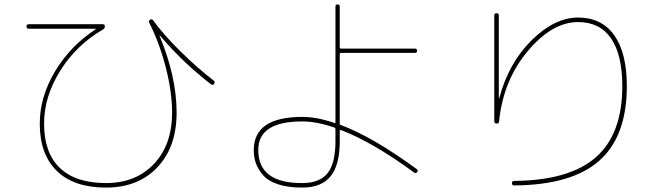

<svg xmlns="http://www.w3.org/2000/svg" viewBox="-20 -810 3040 870"><path d="M110.4 -679.7Q100.6 -679.7 100.1 -689.9Q99.6 -700.2 110.4 -700.2H445.3Q455.1 -700.2 455.1 -690.9Q455.1 -681.6 447.3 -676.8Q327.1 -607.4 253.4 -490.2Q179.7 -373 179.7 -250Q179.7 -117.2 251.5 -48.8Q323.2 19.5 460 19.5Q595.7 19.5 677.7 -67.4Q759.8 -154.3 759.8 -299.8Q759.8 -392.6 731.4 -503.4Q703.1 -614.3 656.2 -707Q651.4 -715.8 660.2 -720.7Q668.9 -725.6 673.8 -717.8Q719.7 -654.3 796.9 -578.1Q874 -502 949.2 -444.3Q956.1 -438.5 950.2 -430.2Q944.3 -421.9 936.5 -427.7Q808.6 -526.4 705.1 -648.4Q705.1 -649.4 704.1 -649.4Q703.1 -649.4 703.1 -647.5Q780.3 -461.9 780.3 -299.8Q780.3 -144.5 693.4 -52.2Q606.4 40 460 40Q315.4 40 237.8 -35.2Q160.2 -110.4 160.2 -250Q160.2 -371.1 229.5 -486.8Q298.8 -602.5 414.1 -677.7V-678.7Q414.1 -679.7 413.1 -679.7Z M1349.6 -259.8Q1149.4 -259.8 1150.4 -129.9Q1150.4 20.5 1349.6 19.5Q1428.7 19.5 1464.4 -25.4Q1500 -70.3 1500 -169.9V-225.6Q1500 -229.5 1495.1 -232.4Q1413.1 -259.8 1349.6 -259.8ZM1349.6 40Q1284.2 40 1239.3 24.9Q1194.3 9.8 1171.9 -16.6Q1149.4 -43 1139.6 -69.8Q1129.9 -96.7 1129.9 -129.9Q1129.9 -280.3 1349.6 -280.3Q1416 -280.3 1495.1 -252.9Q1500 -250 1500 -256.8V-780.3Q1500 -790 1509.8 -790Q1519.5 -790 1519.5 -780.3V-594.7Q1519.5 -589.8 1525.4 -589.8H1860.4Q1870.1 -589.8 1870.1 -580.1Q1870.1 -570.3 1860.4 -570.3H1525.4Q1520.5 -570.3 1519.5 -565.4V-250Q1519.5 -245.1 1525.4 -243.2Q1668.9 -189.5 1868.2 -43.9Q1876 -38.1 1870.1 -30.3Q1864.3 -22.5 1856.4 -28.3Q1669.9 -165 1525.4 -220.7Q1524.4 -221.7 1522 -220.7Q1519.5 -219.7 1519.5 -217.8V-169.9Q1519.5 -62.5 1478 -11.2Q1436.5 40 1349.6 40Z M2230.5 -250Q2220.7 -250 2219.7 -259.8V-740.2Q2219.7 -750 2230 -750Q2240.2 -750 2240.2 -740.2V-365.2Q2240.2 -364.3 2241.2 -364.3Q2242.2 -364.3 2242.2 -365.2Q2285.2 -525.4 2389.2 -627.9Q2493.2 -730.5 2599.6 -730.5Q2706.1 -730.5 2763.2 -650.4Q2820.3 -570.3 2820.3 -419.9Q2820.3 -192.4 2695.8 -82Q2571.3 28.3 2309.6 30.3Q2299.8 30.3 2299.8 20Q2299.8 9.8 2309.6 9.8Q2559.6 7.8 2679.7 -97.2Q2799.8 -202.1 2799.8 -419.9Q2799.8 -561.5 2749 -635.7Q2698.2 -710 2599.6 -710Q2481.4 -710 2370.6 -577.6Q2259.8 -445.3 2241.2 -257.8Q2239.3 -250 2230.5 -250Z"/></svg>

Font: Rounded Mgen+ 1mn thin
Style: Regular
Weight: 100
Designer: [Source Han Sans]
Ryoko NISHIZUKA  (kana & ideographs); Paul D. Hunt (Latin, Greek & Cyrillic); Wenlong ZHANG  (bopomofo
Version: Version 1.059.20150602